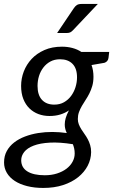

<svg xmlns="http://www.w3.org/2000/svg" viewBox="-48 -744 558 946"><path d="M219.5 -228.5Q246.5 -228.5 267.2 -240.2Q288 -252 302.2 -271.2Q316.5 -290.5 324 -314.5Q331.5 -338.5 331.5 -363Q331.5 -407 309.2 -429.5Q287 -452 248 -452Q221 -452 200.5 -441Q180 -430 165.8 -411.5Q151.5 -393 144.2 -369.5Q137 -346 137 -320.5Q137 -275.5 158.8 -252Q180.5 -228.5 219.5 -228.5ZM320 12.5Q320 -1 317.5 -12.2Q315 -23.5 311 -33.5Q245 -44 197 -41.2Q149 -38.5 117.8 -26.5Q86.5 -14.5 71.5 4.5Q56.5 23.5 56.5 45.5Q56.5 81.5 86.8 100.5Q117 119.5 172.5 119.5Q205.5 119.5 232.8 110.8Q260 102 279.2 87.5Q298.5 73 309.2 53.5Q320 34 320 12.5ZM490 -488 486.5 -458.5Q484 -440.5 466.5 -434.5L403 -423.5Q412.5 -397.5 412.5 -366Q412.5 -341 406.8 -321Q401 -301 392.5 -284Q384 -267 374 -252Q364 -237 355.5 -222.2Q347 -207.5 341.2 -191.8Q335.5 -176 335.5 -157.5Q335.5 -144 340.2 -131.8Q345 -119.5 352.2 -107.8Q359.5 -96 368.2 -84Q377 -72 384.2 -58.5Q391.5 -45 396.2 -29.2Q401 -13.5 401 5.5Q400.5 41 384 72.8Q367.5 104.5 337 129Q306.5 153.5 263 167.8Q219.5 182 165 182Q121.5 182 85.8 173Q50 164 24.8 147.5Q-0.5 131 -14.2 107.8Q-28 84.5 -28 56.5Q-28 24.5 -14.5 0Q-1 -24.5 22 -42.2Q45 -60 75.5 -71.5Q106 -83 140.2 -88.5Q174.5 -94 210.5 -93.8Q246.5 -93.5 281 -88.5Q276.5 -98 273.8 -108.2Q271 -118.5 271 -130.5Q271 -146 275.8 -162.5Q280.5 -179 291.5 -200Q272.5 -187 249 -179.8Q225.5 -172.5 195.5 -172.5Q166.5 -172.5 141.2 -182Q116 -191.5 97 -210Q78 -228.5 67 -256.2Q56 -284 56 -321Q56 -357 69.2 -391.8Q82.5 -426.5 108 -453.8Q133.5 -481 171 -497.5Q208.5 -514 257.5 -514Q284.5 -514 309 -507.5Q333.5 -501 353 -488ZM434 -724.5 312 -595.5Q305 -588 298.5 -584.8Q292 -581.5 282.5 -581.5H233.5L315 -702.5Q322.5 -714 330.8 -719.2Q339 -724.5 354 -724.5Z"/></svg>

Font: Lato 2
Style: Italic
Weight: 400
Italic angle: -7°
Designer: Lukasz Dziedzic with Adam Twardoch and Botio Nikoltchev
Foundry: tyPoland Lukasz Dziedzic
Version: Version 2.015; 2015-08-06; http://www.latofonts.com/